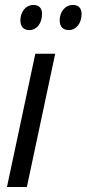

<svg xmlns="http://www.w3.org/2000/svg" viewBox="-20 -752 348 772"><path d="M257 -631C285 -631 308 -657 308 -696C308 -719 296 -732 273 -732C240 -732 220 -702 220 -670C220 -644 234 -631 257 -631ZM98 -631C127 -631 149 -657 149 -696C149 -719 137 -732 115 -732C81 -732 62 -702 62 -670C62 -644 76 -631 98 -631ZM8 0H88L202 -536H122Z"/></svg>

Font: Noto Sans Condensed
Style: Italic
Weight: 400
Width: 3
Italic angle: -12°
Designer: Monotype Design Team
Foundry: Monotype Imaging Inc.
Version: Version 2.013